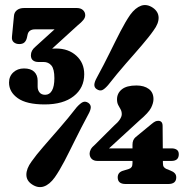

<svg xmlns="http://www.w3.org/2000/svg" viewBox="-20 -732 745 763"><path d="M506.5 -156.7Q506.5 -167.1 509.6 -174.4Q512.8 -181.7 518.8 -186.9L581.6 -238.6Q591.2 -246.7 596.9 -249.3Q602.7 -251.9 608.7 -251.9Q626.2 -251.9 626.2 -231.4L627.4 -83.8Q627.4 -73.5 631 -68.6Q634.6 -63.7 641.1 -60.7L657.3 -54.2Q668.3 -50.1 674.3 -43.7Q680.4 -37.3 680.4 -27.2Q680.4 -0.8 649 -0.8H478.9Q447.8 -0.8 447.8 -27.2Q447.8 -48.3 471.3 -54.2L492.3 -60.7Q499.4 -62.9 502.9 -68.2Q506.5 -73.5 506.5 -83.8ZM432.4 -231.9Q448.5 -245.4 456.2 -257.2Q463.9 -268.9 463.9 -278.3Q463.9 -289.3 459.2 -297.5Q454.5 -305.7 449.7 -314.8Q445 -324 445 -337Q445 -361.3 464 -376.8Q483 -392.3 522 -392.3Q552.7 -392.3 571.3 -378.5Q589.9 -364.7 589.9 -338.1Q589.9 -322.6 580.3 -303.4Q570.7 -284.3 534.4 -253.5L389.7 -120.8L379.6 -142.4H661.4Q674.6 -142.4 682.5 -136.9Q690.5 -131.4 690.5 -119.1Q690.5 -92.5 661.3 -92.5H367.3Q352.6 -92.5 344.3 -100.6Q336.1 -108.8 336.1 -121.8Q336.1 -129.2 340.6 -138.1Q345.1 -147 358.3 -158ZM409.6 -393.9Q395.8 -378 386.1 -373.9Q376.4 -369.8 364.2 -377.7Q354.5 -384.2 354.9 -395.4Q355.3 -406.5 365.1 -424.1Q379 -449.6 391.7 -474.1Q404.5 -498.6 415.9 -522Q427.3 -545.3 438.2 -567Q449.1 -588.6 459 -607.9Q469 -627.1 478.6 -643.6Q488.3 -660.1 497.4 -673.2Q518 -701.2 540.8 -709.3Q563.6 -717.3 587.5 -701.2Q609.8 -685.7 610.3 -662.1Q610.8 -638.5 590.1 -610.8Q581.1 -597.8 569.2 -583Q557.3 -568.1 543.2 -551.6Q529.1 -535 513.2 -516.9Q497.3 -498.7 480 -479.1Q462.8 -459.4 445.1 -438Q427.5 -416.6 409.6 -393.9ZM284.8 -305.9Q299.3 -321.8 309.2 -326.2Q319.2 -330.7 331 -323.3Q341.3 -315.8 340.7 -304.7Q340.2 -293.6 329.9 -275.5Q316.2 -250.3 303.7 -225.8Q291.2 -201.3 279.5 -177.9Q267.9 -154.6 257.1 -132.9Q246.4 -111.2 236.3 -92Q226.2 -72.9 216.5 -56.5Q206.8 -40.2 197.6 -27.1Q177.1 1.4 154.1 9.1Q131.2 16.7 107.4 0.9Q84.9 -13.8 84.8 -37.7Q84.7 -61.7 104.9 -89.5Q114 -102.6 125.9 -117.5Q137.9 -132.4 152.1 -148.8Q166.3 -165.3 182.4 -183.7Q198.6 -202.2 215.6 -221.8Q232.7 -241.5 250.1 -262.5Q267.5 -283.6 284.8 -305.9ZM166 -519.4 154.3 -531.9Q164.3 -535.2 175.7 -537.2Q187.1 -539.2 203 -539.2Q251.9 -539.2 283.3 -510.7Q314.7 -482.2 314.7 -437.1Q314.7 -382.5 272.9 -349.8Q231.2 -317 157.4 -317Q85.7 -317 50.8 -341.7Q15.9 -366.4 15.9 -403.8Q15.9 -428.6 32.8 -444.3Q49.7 -460 75.3 -460Q102.3 -460 115.9 -446.8Q129.6 -433.5 129.6 -411.4V-387.3Q129.6 -374 137.1 -364.7Q144.6 -355.3 159.5 -355.3Q177.1 -355.3 186.6 -372.2Q196.1 -389 196.1 -421.4Q196.1 -457.4 184.4 -471.6Q172.7 -485.7 152.9 -485.7H131.5Q119.3 -485.7 111 -492.1Q102.8 -498.4 102.8 -512.2Q102.8 -522.1 107.2 -530.4Q111.6 -538.7 120.9 -546.5L247.3 -661.2L252 -615.4H119.8Q94.3 -615.4 89.7 -594.7L86.9 -581.8Q84.2 -570.3 77.2 -563.6Q70.2 -556.9 56.5 -556.9Q43.1 -556.9 34.5 -564.3Q25.8 -571.7 27.6 -586.9L35.5 -668.8Q36.5 -683 47.2 -691.6Q58 -700.2 76.1 -700.2H284.8Q300.8 -700.2 309.7 -692Q318.7 -683.7 318.7 -671.4Q318.7 -661.8 311 -652.4Q303.4 -643 287.8 -630.4Z"/></svg>

Font: Fraunces 144pt S100 Black
Style: Regular
Weight: 900
Version: Version 1.000